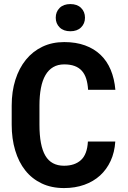

<svg xmlns="http://www.w3.org/2000/svg" viewBox="-20 -932 640 962"><path d="M557.6 -222.7Q554.2 -168.9 534.4 -126Q514.6 -83 481.4 -52.7Q448.2 -22.5 402.3 -6.1Q356.4 10.3 300.8 10.3Q237.8 10.3 189 -12.9Q140.1 -36.1 106.9 -77.9Q73.7 -119.6 56.2 -178.2Q38.6 -236.8 38.6 -307.1V-402.8Q38.6 -473.6 57.1 -532.2Q75.7 -590.8 109.9 -632.8Q144 -674.8 192.6 -698Q241.2 -721.2 301.8 -721.2Q360.4 -721.2 406 -704.6Q451.7 -688 483.9 -657.2Q516.1 -626.5 534.7 -582Q553.2 -537.6 558.1 -481.9H421.4Q419.4 -513.7 411.9 -537.6Q404.3 -561.5 389.9 -577.4Q375.5 -593.3 353.8 -601.3Q332 -609.4 301.8 -609.4Q270 -609.4 246.6 -595.7Q223.1 -582 207.8 -555.7Q192.4 -529.3 185.1 -491Q177.7 -452.6 177.7 -403.8V-307.1Q177.7 -202.1 207.3 -151.9Q236.8 -101.6 300.8 -101.6Q354.5 -101.6 385.7 -130.1Q417 -158.7 420.4 -222.7ZM259.3 -843.3Q259.3 -873 278.8 -892.3Q298.3 -911.6 332.5 -911.6Q366.7 -911.6 386.2 -892.3Q405.8 -873 405.8 -843.3Q405.8 -814 386.2 -794.7Q366.7 -775.4 332.5 -775.4Q298.3 -775.4 278.8 -794.7Q259.3 -814 259.3 -843.3Z"/></svg>

Font: Roboto Mono
Style: Bold
Weight: 700
Designer: Google
Version: Version 2.000985; 2015; ttfautohint (v1.3)